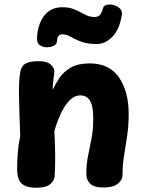

<svg xmlns="http://www.w3.org/2000/svg" viewBox="-20 -839 657 872"><path d="M72.4 -512.9Q77 -540 97 -550.6Q117 -561.2 156.1 -561.2Q193.6 -561.2 210.2 -546.1Q226.8 -531 226.8 -515Q226.8 -506.9 224.8 -494Q222.8 -481.1 221.2 -465.2Q219.6 -449.3 219.3 -431Q231.6 -457.7 250.4 -485.7Q269.3 -513.7 302.1 -532.4Q334.9 -551.1 387.7 -551.1Q475.9 -551.1 520.2 -487.6Q564.4 -424.1 564.4 -320.9Q564.4 -268.3 557.4 -221.8Q550.4 -175.2 543.4 -131.4Q536.4 -87.7 536.4 -43.2Q536.4 -21.9 515.2 -4.7Q493.9 12.6 450 12.6Q406.9 12.6 389.5 -5.1Q372.1 -22.7 372.1 -48.1Q372.1 -93.2 380 -131.6Q387.9 -170 395.7 -210.2Q403.4 -250.3 403.4 -300.3Q403.4 -340.1 396.8 -362.8Q390.1 -385.4 376.8 -395.6Q363.4 -405.8 344.2 -405.8Q322.7 -405.8 304.6 -390.8Q286.6 -375.9 271.9 -352.1Q257.2 -328.2 246.1 -299.7Q234.9 -271.2 226.9 -244.3Q230 -189.3 230.6 -135.3Q231.1 -81.2 228.1 -39.1Q227.1 -18.2 207.5 -2.3Q187.9 13.6 145.1 13.6Q106.4 13.6 87.7 1.7Q68.9 -10.2 63.3 -29.6Q57.8 -49 57.8 -71Q57.8 -106 60.8 -145Q63.8 -184 71.8 -221Q70 -275.7 68.4 -319.9Q66.9 -364.1 66.2 -400Q65.6 -435.9 66.9 -463.7Q68.2 -491.6 72.4 -512.9ZM419.8 -639.1Q385.2 -639.1 361.9 -645.7Q338.7 -652.3 322.3 -661.1Q305.9 -669.8 291.9 -676.4Q277.9 -683 261.9 -683Q240.1 -683 238.4 -650.1Q237.9 -638.1 223.8 -631.1Q209.7 -624.1 192.1 -624.3Q174.4 -624.4 161 -633.7Q147.6 -642.9 148.1 -663.6Q150 -726.6 179.6 -766.3Q209.2 -806.1 263.1 -806.1Q290.1 -806.1 309.6 -799.4Q329.1 -792.7 344.6 -783.9Q360.1 -775.2 375.6 -768.5Q391.1 -761.8 410.1 -761.8Q425.1 -761.8 433.6 -771.2Q442.1 -780.7 446.8 -798.9Q449.8 -813.2 464.2 -816.9Q478.6 -820.6 495.3 -816.2Q512.1 -811.8 523.8 -800.9Q535.6 -790.1 533.6 -774.2Q524.2 -707.6 491.5 -673.3Q458.8 -639.1 419.8 -639.1Z"/></svg>

Font: Playpen Sans Deva
Style: Regular
Weight: 400
Designer: Pooja Saxena, Gunjan Panchal, Laura Meseguer, Veronika Burian, José Scaglione
Foundry: TypeTogether
Version: Version 2.000